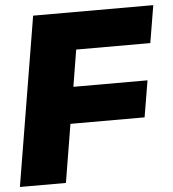

<svg xmlns="http://www.w3.org/2000/svg" viewBox="-52 -776 743 824"><g transform="rotate(-5 319.5 -364.0)"><path d="M0.5 0 121.1 -727.5H638.7L611.8 -566.4H292.5L266.6 -408.2H585.9L559.6 -251H240.2L198.7 0Z"/></g></svg>

Font: Inter 17pt Black
Style: Italic
Weight: 900
Italic angle: -9.3988°
Version: Version 4.001;git-66647c0bb